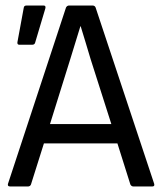

<svg xmlns="http://www.w3.org/2000/svg" viewBox="-20 -675 581 695"><path d="M17 0Q6 0 9 -10L219 -648Q223 -655 230 -655H315Q323 -655 326 -648L538 -10Q541 0 531 0H463Q456 0 452 -7L405 -156H139L92 -7Q89 0 81 0ZM235 -463 161 -226H383L308 -461Q299 -491 290 -521Q281 -551 272 -580H271ZM50 -513Q42 -513 43 -522L66 -647Q67 -655 76 -655H138Q147 -655 144 -644L107 -520Q105 -513 96 -513Z"/></svg>

Font: Sofia Sans Semi Condensed
Style: Regular
Weight: 400
Designer: Botio Nikoltchev, Ani Petrova
Foundry: lettersoup
Version: Version 4.100; ttfautohint (v1.8.4.7-5d5b)